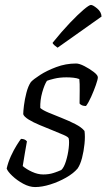

<svg xmlns="http://www.w3.org/2000/svg" viewBox="-20 -757 431 777"><path d="M122 0Q99 0 74 -13.5Q49 -27 30 -45Q11 -63 7 -75Q13 -101 24.5 -126Q36 -151 48 -170Q60 -189 65 -195Q81 -195 89 -185Q86 -168 81 -139.5Q76 -111 72 -85Q87 -72 110 -61.5Q133 -51 155 -51Q178 -51 196.5 -57Q215 -63 228 -69Q239 -79 247 -105Q255 -131 258 -157.5Q261 -184 258 -197Q256 -203 237.5 -211Q219 -219 193 -229.5Q167 -240 140.5 -251Q114 -262 95.5 -273.5Q77 -285 74 -295Q74 -306 77 -330.5Q80 -355 87 -382Q94 -409 105 -425Q115 -436 142 -453.5Q169 -471 207.5 -485.5Q246 -500 288 -500Q301 -500 321.5 -489.5Q342 -479 359 -466Q376 -453 376 -444Q376 -436 368 -413Q360 -390 349 -365.5Q338 -341 328 -328Q310 -328 302 -338Q302 -358 302.5 -389Q303 -420 301 -437Q291 -441 277 -442.5Q263 -444 249 -444Q221 -444 199 -438.5Q177 -433 170 -430Q160 -415 151 -383.5Q142 -352 143 -320Q153 -311 177 -301Q201 -291 230 -279.5Q259 -268 284.5 -255Q310 -242 322 -227Q325 -205 322 -175Q319 -145 312 -118Q305 -91 294 -75Q277 -55 247 -38Q217 -21 183.5 -10.5Q150 0 122 0ZM213 -564Q207 -568 200 -574Q193 -580 193 -584Q230 -630 263 -664.5Q296 -699 318.5 -718Q341 -737 348 -737Q356 -737 373 -723Q390 -709 391 -690Z"/></svg>

Font: Texturina Thin
Style: Italic
Weight: 100
Italic angle: -11°
Designer: Guillermo Torres Carreño
Foundry: Omnibus-Type
Version: Version 1.002; ttfautohint (v1.8.3)